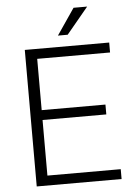

<svg xmlns="http://www.w3.org/2000/svg" viewBox="-60 -952 689 996"><g transform="rotate(-5 284.5 -453.5)"><path d="M532.2 -51.3V0H90.3V-710.9H529.8V-659.2H150.4V-392.1H482.4V-340.8H150.4V-51.3ZM268.1 -770 361.3 -906.7H432.1L318.8 -770Z"/></g></svg>

Font: Vazirmatn UI FD ExtraLight
Style: Regular
Weight: 200
Designer: Saber Rastikerdar
Foundry: Saber Rastikerdar
Version: Version 33.003